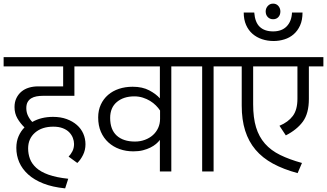

<svg xmlns="http://www.w3.org/2000/svg" viewBox="-30 -945 1802 1058"><path d="M329 93Q259 86 208.5 66Q158 46 125 16Q92 -14 76 -51Q60 -88 60 -130Q60 -166 72.5 -194.5Q85 -223 105 -243Q82 -265 66 -292.5Q50 -320 50 -355Q50 -383 60.5 -404.5Q71 -426 88.5 -440.5Q106 -455 129.5 -462Q153 -469 179 -469H318V-579H-10V-630H496V-579H380V-417H206Q188 -417 171.5 -414Q155 -411 142.5 -403.5Q130 -396 122.5 -383Q115 -370 115 -349Q115 -326 124.5 -306.5Q134 -287 148 -273Q197 -301 262 -301Q304 -301 337 -289Q370 -277 393.5 -256.5Q417 -236 429 -208.5Q441 -181 441 -150Q441 -118 427.5 -91Q414 -64 396 -47L348 -82Q360 -94 369 -111.5Q378 -129 378 -152Q378 -168 371.5 -185Q365 -202 351.5 -216Q338 -230 316 -238.5Q294 -247 264 -247Q201 -247 163 -214Q125 -181 125 -127Q125 -97 135 -70Q145 -43 169.5 -20.5Q194 2 237 17.5Q280 33 346 40Z M701 -467Q755 -467 792.5 -447Q830 -427 851 -403V-579H461V-630H1009V-579H914V0H851V-174Q843 -163 830 -152Q817 -141 799 -132Q781 -123 758 -117Q735 -111 705 -111Q664 -111 629 -123.5Q594 -136 567.5 -160Q541 -184 526 -218.5Q511 -253 511 -298Q511 -337 525.5 -368.5Q540 -400 565.5 -422Q591 -444 625.5 -455.5Q660 -467 701 -467ZM852 -336Q843 -350 829 -364Q815 -378 797 -389Q779 -400 757 -407Q735 -414 710 -414Q651 -414 614 -383Q577 -352 577 -295Q577 -231 613 -198Q649 -165 714 -165Q743 -165 768.5 -174.5Q794 -184 812.5 -200.5Q831 -217 841.5 -240Q852 -263 852 -290Z M1084 -579H989V-630H1242V-579H1147V0H1084Z M1752 -630V-579H1672V-400Q1672 -320 1639 -275Q1606 -230 1545 -199L1510 -252Q1558 -272 1583.5 -306Q1609 -340 1609 -401V-579H1365V-370Q1365 -296 1381 -243.5Q1397 -191 1430 -153.5Q1463 -116 1514 -91Q1565 -66 1634 -47L1610 9Q1532 -12 1474 -43.5Q1416 -75 1378 -120Q1340 -165 1321 -225Q1302 -285 1302 -363V-579H1222V-630Z M1434 -882Q1434 -899 1445.5 -912Q1457 -925 1475 -925Q1493 -925 1504 -912Q1515 -899 1515 -882Q1515 -863 1504 -851Q1493 -839 1475 -839Q1457 -839 1445.5 -851Q1434 -863 1434 -882ZM1475 -772Q1523 -772 1550 -800Q1577 -828 1579 -876H1637Q1637 -834 1623.5 -804.5Q1610 -775 1588 -756Q1566 -737 1537 -728Q1508 -719 1478 -719Q1444 -719 1414 -729Q1384 -739 1361.5 -758.5Q1339 -778 1326 -807.5Q1313 -837 1313 -876H1371Q1375 -822 1401.5 -797Q1428 -772 1475 -772Z"/></svg>

Font: Ek Mukta Light
Style: Regular
Weight: 300
Designer: Girish Dalvi and Yashodeep Gholap
Foundry: Ek Type
Version: Version 2.538;PS 1.002;hotconv 16.6.51;makeotf.lib2.5.65220;